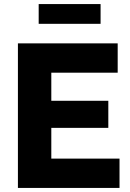

<svg xmlns="http://www.w3.org/2000/svg" viewBox="-20 -923 639 943"><path d="M567 -144V0H68V-710H558V-566H232V-428H512V-295H232V-144ZM170 -806V-903H474V-806Z"/></svg>

Font: Oxford Sans
Style: Regular
Weight: 800
Designer: Matt McInerney, Pablo Impallari, Rodrigo Fuenzalida
Foundry: Matt McInerney, Pablo Impallari, Rodrigo Fuenzalida
Version: Version 3.000g; ttfautohint (v1.5) -l 8 -r 28 -G 28 -x 14 -D